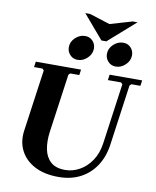

<svg xmlns="http://www.w3.org/2000/svg" viewBox="-107 -1101 966 1191"><g transform="rotate(10 376.0 -505.0)"><path d="M547 -670H752L747 -635H690L680 -625L627 -245Q616 -166 578.5 -109Q541 -52 481.5 -21Q422 10 344 10Q254 10 193 -22.5Q132 -55 104 -110Q76 -165 85 -233L140 -625L130 -635H77L82 -670H367L362 -635H305L295 -625L243 -255Q235 -195 244.5 -146.5Q254 -98 286 -69Q318 -40 377 -40Q424 -40 467.5 -64Q511 -88 542 -134Q573 -180 582 -245L635 -625L625 -635H542ZM335.2 -726Q306 -726 287 -746.2Q268 -766.4 268 -794.2Q268 -829 295.4 -854.5Q322.8 -880 356.5 -880Q386 -880 404.5 -860Q423 -840 423 -812.5Q423 -778 395.8 -752Q368.7 -726 335.2 -726ZM575.2 -726Q546 -726 527 -746.2Q508 -766.4 508 -794.2Q508 -829 535.4 -854.5Q562.8 -880 596.5 -880Q626 -880 644.5 -860Q663 -840 663 -812.5Q663 -778 635.8 -752Q608.7 -726 575.2 -726ZM631 -1020H661L491 -870H460L332 -1020H362L491 -979Z"/></g></svg>

Font: Brygada 1918
Style: Italic
Weight: 400
Italic angle: -8°
Designer: Mateusz Machalski | Borys Kosmynka | Przemek Hoffer
Foundry: NIEPODLEGLA 2018
Version: Version 3.006